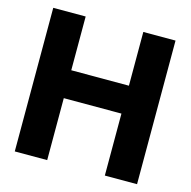

<svg xmlns="http://www.w3.org/2000/svg" viewBox="-103 -802 897 904"><g transform="rotate(15 345.0 -350.0)"><path d="M47 0V-700H205V-438H486V-700H643V0H486V-302H205V0Z"/></g></svg>

Font: Rethink Sans ExtraBold
Style: Regular
Weight: 800
Designer: The Rethink Sans project authors (Hans Thiessen). DM Sans designed by Colophon Foundry.
Foundry: Rethink Communications LLC
Version: Version 1.001